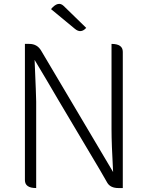

<svg xmlns="http://www.w3.org/2000/svg" viewBox="-20 -951 747 971"><path d="M163 0Q106 0 106 -40V-729H128Q168 -729 188 -695L552 -81Q544 -225 544 -297V-729Q601 -729 601 -689V0H579Q539 0 523 -26Q497 -73 419 -203Q341 -334 277 -442Q214 -550 155 -648Q163 -461 163 -437V0ZM416 -810Q389 -780 359 -805L238 -905Q274 -948 302 -921L416 -810Z"/></svg>

Font: Swei Half Moon CJK SC
Style: Light
Weight: 300
Version: Version 2.071